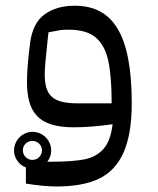

<svg xmlns="http://www.w3.org/2000/svg" viewBox="-20 -451 559 681"><path d="M244.6 -430.7C202.1 -430.7 166.5 -420.4 138.7 -400.4C110.4 -380.4 93.3 -346.7 86.9 -299.8C79.6 -243.7 75.7 -197.3 75.7 -161.1C75.7 -52.7 115.7 0.5 241.2 0.5C280.3 0.5 326.2 -2.9 379.4 -10.3C374.5 29.3 363.8 58.6 346.7 77.6C329.6 96.7 307.1 108.9 279.3 114.3C251.5 119.6 211.9 122.6 161.6 122.6H147.9C157.2 110.4 161.6 96.7 161.6 82.5C161.6 45.9 130.9 16.6 95.7 16.6C59.1 16.6 29.8 46.9 29.8 83.5C29.8 109.4 46.9 133.3 71.8 143.1V200.2C114.3 207 150.9 210.4 181.2 210.4C242.7 210.4 293 201.2 331.5 182.6C408.7 145 447.3 61.5 447.3 -85C447.3 -331.1 379.4 -430.7 244.6 -430.7ZM255.9 -84.5C167.5 -84.5 138.7 -111.3 138.7 -188C138.7 -208 142.1 -246.6 148.4 -304.2L151.9 -336.4C171.9 -340.3 186 -342.8 194.3 -344.2C202.1 -345.2 211.9 -345.7 223.1 -345.7C265.6 -345.7 297.9 -336.4 319.8 -317.9C341.8 -298.8 356.4 -271 364.3 -234.4C372.1 -197.8 376 -147.5 376 -84.5ZM61 82C61 64 75.7 48.8 94.7 48.8C113.8 48.8 128.9 64 128.9 82C128.9 101.1 113.8 116.2 94.7 116.2C76.7 116.2 61 101.1 61 82Z"/></svg>

Font: SG Kara Light
Style: Regular
Weight: 400
Designer: Damoon Khanjanzadeh
Version: Version 1.000